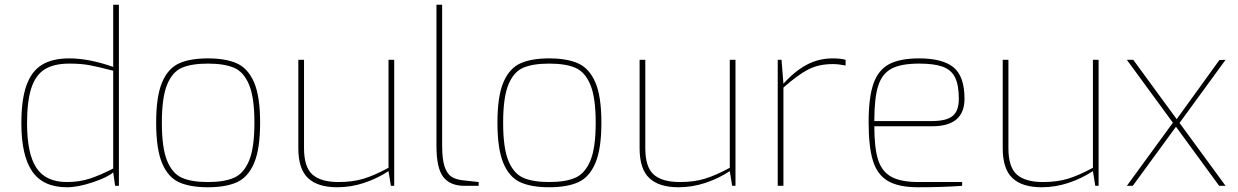

<svg xmlns="http://www.w3.org/2000/svg" viewBox="-20 -783 5216 809"><path d="M70 -263Q70 -362 91 -422Q112 -482 156 -509.5Q200 -537 272 -537Q355 -537 457 -501V-763H481V0H465L457 -57Q436 -37 372.5 -15.5Q309 6 262 6Q162 6 116 -60.5Q70 -127 70 -263ZM457 -73V-485Q392 -502 356.5 -508.5Q321 -515 272 -515Q207 -515 168.5 -491Q130 -467 112 -412Q94 -357 94 -263Q94 -135 133.5 -75.5Q173 -16 262 -16Q315 -16 360 -31Q405 -46 457 -73Z M638 -266Q638 -377 663 -436Q688 -495 734.5 -516Q781 -537 856 -537Q931 -537 978 -516Q1025 -495 1050.5 -436Q1076 -377 1076 -266Q1076 -155 1050.5 -95.5Q1025 -36 978 -15Q931 6 856 6Q781 6 734.5 -15Q688 -36 663 -95.5Q638 -155 638 -266ZM1052 -266Q1052 -372 1029.5 -426Q1007 -480 966 -497.5Q925 -515 856 -515Q787 -515 746.5 -497.5Q706 -480 684 -426Q662 -372 662 -266Q662 -160 684 -106Q706 -52 746.5 -34Q787 -16 856 -16Q925 -16 966 -34Q1007 -52 1029.5 -106Q1052 -160 1052 -266Z M1237 -159V-531H1261V-159Q1261 -79 1296.5 -47.5Q1332 -16 1407 -16Q1466 -16 1512 -30Q1558 -44 1617 -76V-531H1641V0H1627L1617 -62Q1570 -31 1514.5 -12.5Q1459 6 1401 6Q1319 6 1278 -32.5Q1237 -71 1237 -159Z M1819 -169V-763H1843V-169Q1843 -111 1853.5 -80.5Q1864 -50 1883 -38Q1902 -26 1933 -23L1997 -16V0H1937Q1877 0 1848 -37Q1819 -74 1819 -169Z M2076 -266Q2076 -377 2101 -436Q2126 -495 2172.5 -516Q2219 -537 2294 -537Q2369 -537 2416 -516Q2463 -495 2488.5 -436Q2514 -377 2514 -266Q2514 -155 2488.5 -95.5Q2463 -36 2416 -15Q2369 6 2294 6Q2219 6 2172.5 -15Q2126 -36 2101 -95.5Q2076 -155 2076 -266ZM2490 -266Q2490 -372 2467.5 -426Q2445 -480 2404 -497.5Q2363 -515 2294 -515Q2225 -515 2184.5 -497.5Q2144 -480 2122 -426Q2100 -372 2100 -266Q2100 -160 2122 -106Q2144 -52 2184.5 -34Q2225 -16 2294 -16Q2363 -16 2404 -34Q2445 -52 2467.5 -106Q2490 -160 2490 -266Z M2675 -159V-531H2699V-159Q2699 -79 2734.5 -47.5Q2770 -16 2845 -16Q2904 -16 2950 -30Q2996 -44 3055 -76V-531H3079V0H3065L3055 -62Q3008 -31 2952.5 -12.5Q2897 6 2839 6Q2757 6 2716 -32.5Q2675 -71 2675 -159Z M3257 -531H3273L3281 -430Q3326 -481 3377 -509Q3428 -537 3489 -537Q3522 -537 3543 -531V-507Q3513 -513 3489 -513Q3429 -513 3385 -490Q3341 -467 3281 -414V0H3257Z M3640 -268Q3640 -373 3660.5 -431Q3681 -489 3727 -513Q3773 -537 3853 -537Q3952 -537 3998 -499Q4044 -461 4044 -367Q4044 -251 3908 -251H3664Q3664 -161 3679.5 -111Q3695 -61 3735 -38.5Q3775 -16 3850 -16H4034V0Q3954 6 3848 6Q3767 6 3722 -20Q3677 -46 3658.5 -104.5Q3640 -163 3640 -268ZM3908 -273Q3967 -273 3993.5 -294Q4020 -315 4020 -367Q4020 -425 4004 -457Q3988 -489 3952 -502Q3916 -515 3853 -515Q3777 -515 3737 -494Q3697 -473 3680.5 -422Q3664 -371 3664 -273Z M4205 -159V-531H4229V-159Q4229 -79 4264.5 -47.5Q4300 -16 4375 -16Q4434 -16 4480 -30Q4526 -44 4585 -76V-531H4609V0H4595L4585 -62Q4538 -31 4482.5 -12.5Q4427 6 4369 6Q4287 6 4246 -32.5Q4205 -71 4205 -159Z M4950 -265 5144 0H5117L4935 -249L4753 0H4728L4922 -266L4728 -531H4755L4938 -281L5118 -530L5144 -531Z"/></svg>

Font: Exo Thin
Style: Regular
Weight: 250
Designer: Natanael Gama
Foundry: Natanael Gama
Version: Version 1.500; ttfautohint (v1.6)